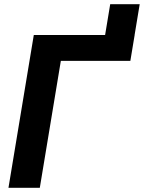

<svg xmlns="http://www.w3.org/2000/svg" viewBox="-20 -894 685 914"><path d="M460.2 -605.6 504.6 -873.9H645L600.6 -605.6ZM621 -727.5 600.5 -604.1H269.6L169.5 0H20.3L140.9 -727.5Z"/></svg>

Font: Inter
Style: Italic
Weight: 400
Italic angle: -9.3988°
Designer: Rasmus Andersson
Foundry: rsms
Version: Version 4.001;git-66647c0bb